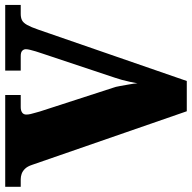

<svg xmlns="http://www.w3.org/2000/svg" viewBox="-20 -734 754 755"><g transform="rotate(-90 357.5 -357.0)"><path d="M86 -609Q80 -627 70.5 -636.5Q61 -646 50.5 -649.5Q40 -653 30 -653H0V-714H361V-653H313Q300 -653 292 -647.5Q284 -642 284 -631Q284 -624 286 -614.5Q288 -605 291 -596Q294 -587 296 -578L390 -288Q393 -281 396 -263.5Q399 -246 402.5 -227Q406 -208 407 -194Q409 -206 412.5 -222.5Q416 -239 420.5 -255.5Q425 -272 429 -283L524 -568Q529 -582 532.5 -594Q536 -606 538.5 -616Q541 -626 541 -633Q541 -641 535 -647Q529 -653 514 -653H457V-714H715V-653H680Q665 -653 655 -648Q645 -643 636.5 -628Q628 -613 618 -584L416 0H297Z"/></g></svg>

Font: Noto Serif Bengali Black
Style: Regular
Weight: 900
Version: Version 2.003